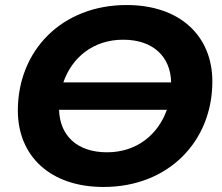

<svg xmlns="http://www.w3.org/2000/svg" viewBox="-20 -732 884 764"><path d="M484 -712C226 -712 51 -531 51 -292C51 -112 179 12 392 12C650 12 825 -169 825 -408C825 -588 697 -712 484 -712ZM470 -574C591 -574 659 -505 661 -404H232C266 -503 351 -574 470 -574ZM406 -126C285 -126 218 -194 215 -295H644C609 -197 525 -126 406 -126Z"/></svg>

Font: AWKNG-Font
Style: Bold Italic
Weight: 700
Italic angle: -11.3°
Designer: Awakening Church
Foundry: Awakening Church
Version: Version 1.700;PS 001.700;hotconv 1.0.88;makeotf.lib2.5.64775